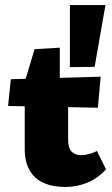

<svg xmlns="http://www.w3.org/2000/svg" viewBox="-20 -731 445 761"><path d="M239 10Q187 10 151 -7Q115 -24 96.5 -57.5Q78 -91 78 -140V-406L117 -536L217 -542V-384L250 -358V-176Q250 -145 263.5 -130.5Q277 -116 302 -116Q315 -116 333 -120.5Q351 -125 364 -133L400 -60Q369 -25 327.5 -7.5Q286 10 239 10ZM368 -304 12 -311 23 -417 379 -427ZM355 -466 257 -465V-711H398Z"/></svg>

Font: Ysabeau Office Black
Style: Regular
Weight: 900
Designer: Christian Thalmann (Catharsis Fonts)
Version: Version 2.001;gftools[0.9.30]; featfreeze: tnum,lnum,ss02